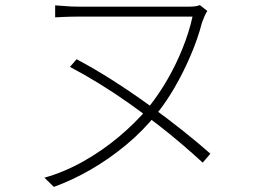

<svg xmlns="http://www.w3.org/2000/svg" viewBox="-20 -702 1040 752"><path d="M792 -659Q786 -650 781 -638.5Q776 -627 771 -613Q755 -551 726.5 -484.5Q698 -418 664 -359.5Q630 -301 595 -258Q541 -190 474 -134.5Q407 -79 335 -37.5Q263 4 191 30L154 -6Q232 -28 306.5 -70Q381 -112 446.5 -167Q512 -222 562 -282Q602 -332 636 -391Q670 -450 695.5 -513.5Q721 -577 734 -637Q719 -637 684.5 -637Q650 -637 603 -637Q556 -637 506 -637Q456 -637 410 -637Q364 -637 330.5 -637Q297 -637 285 -637Q268 -637 253 -636.5Q238 -636 223.5 -635.5Q209 -635 196 -634V-681Q216 -680 238 -678Q260 -676 285 -676Q297 -676 330.5 -676Q364 -676 410 -676Q456 -676 506.5 -676Q557 -676 602 -676Q647 -676 680 -676Q713 -676 723 -676Q736 -676 745.5 -677.5Q755 -679 763 -682ZM280 -470Q350 -433 423.5 -386Q497 -339 566.5 -288.5Q636 -238 697.5 -189Q759 -140 804 -100L774 -65Q737 -99 691.5 -138Q646 -177 593.5 -217.5Q541 -258 484.5 -298Q428 -338 369.5 -374Q311 -410 254 -440Z"/></svg>

Font: Noto Sans JP Thin ExtraLight
Style: Regular
Weight: 250
Version: Version 2.004-H2;hotconv 1.0.118;makeotfexe 2.5.65603